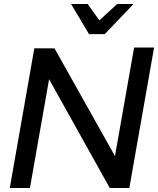

<svg xmlns="http://www.w3.org/2000/svg" viewBox="-20 -942 792 962"><path d="M253 -700H152L29 0H130L226 -545L530 0H628L752 -704H652L556 -160ZM567 -922 478 -840 419 -922H336L426 -771H505L649 -922Z"/></svg>

Font: Geom
Style: Italic
Weight: 400
Italic angle: -10°
Version: Version 1.102